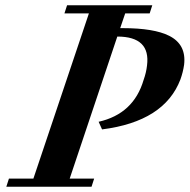

<svg xmlns="http://www.w3.org/2000/svg" viewBox="-20 -710 721 730"><path d="M666 -408Q605 -248 368 -218L355 -247Q488 -277 526 -406Q536 -434 539 -461Q553 -571 426 -571L245 -31H338L328 0H4L14 -31H107L318 -659H225L235 -690H559L549 -659H456L437 -603H447Q565 -603 623 -574Q689 -541 680 -464Q678 -450 674.5 -436Q671 -422 666 -408Z"/></svg>

Font: DG Didot
Style: Bold Italic
Weight: 700
Designer: David Gatwood, Takis Katsoulidis, and George D. Matthiopoulos
Foundry: David Gatwood
Version: Version 1.0